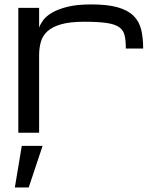

<svg xmlns="http://www.w3.org/2000/svg" viewBox="-20 -598 665 865"><path d="M78.1 59.1H171.9L109.4 246.6H46.9ZM546.9 -379.4Q546.9 -414.6 541.7 -437.7Q536.6 -460.9 517.6 -474.9Q498.5 -488.8 461.2 -494.4Q423.8 -500 359.4 -500Q296.4 -500 256.8 -489Q217.3 -478 194.8 -458Q172.4 -438 164.3 -410.2Q156.2 -382.3 156.2 -348.1V0H62.5V-562.5H156.2V-473.1Q161.1 -488.3 174.3 -506.6Q187.5 -524.9 214.4 -540.8Q241.2 -556.6 283.9 -567.4Q326.7 -578.1 390.6 -578.1Q463.9 -578.1 509.8 -565.2Q555.7 -552.2 581.3 -527.1Q606.9 -502 616 -464.8Q625 -427.7 625 -379.4Z"/></svg>

Font: Michroma
Style: Regular
Weight: 400
Version: Version 1.000